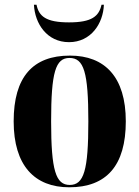

<svg xmlns="http://www.w3.org/2000/svg" viewBox="-20 -785 592 815"><path d="M273 -606C366 -606 418 -685 421 -765H411C400 -716 370 -690 273 -690C175 -690 145 -716 135 -765H124C128 -685 179 -606 273 -606ZM274 10C432 10 514 -82 514 -270C514 -458 425 -549 277 -549C119 -549 38 -458 38 -270C38 -82 127 10 274 10ZM276 0C217 0 197 -61 197 -270C197 -479 216 -539 275 -539C336 -539 355 -479 355 -270C355 -61 336 0 276 0Z"/></svg>

Font: Noto Serif Display Condensed ExtraBold
Style: Regular
Weight: 800
Width: 3
Designer: Monotype Design Team
Foundry: Monotype Imaging Inc.
Version: Version 2.009